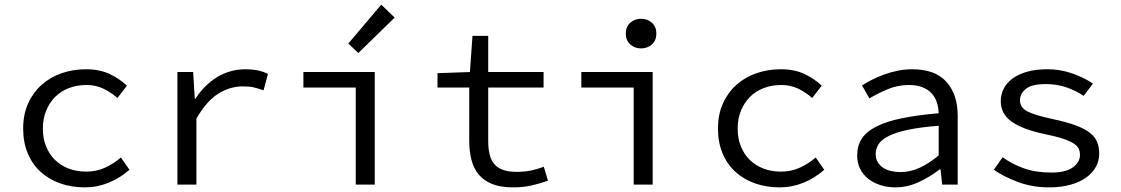

<svg xmlns="http://www.w3.org/2000/svg" viewBox="-20 -797 4840 829"><path d="M346 12Q289 12 240.5 -5Q192 -22 156 -54.5Q120 -87 100 -134.5Q80 -182 80 -242Q80 -303 101.5 -350.5Q123 -398 160 -431Q197 -464 246.5 -481Q296 -498 351 -498Q411 -498 454.5 -477Q498 -456 528 -427L487 -374Q457 -400 424.5 -415Q392 -430 354 -430Q312 -430 277 -416.5Q242 -403 217.5 -378Q193 -353 179 -318.5Q165 -284 165 -242Q165 -200 178.5 -166Q192 -132 216.5 -107.5Q241 -83 275.5 -69.5Q310 -56 352 -56Q397 -56 434.5 -73.5Q472 -91 502 -117L539 -64Q498 -28 449 -8Q400 12 346 12Z M746 0V-486H814L821 -371H824Q862 -430 917.5 -464Q973 -498 1041 -498Q1068 -498 1091 -493.5Q1114 -489 1137 -478L1118 -407Q1092 -416 1074.5 -420Q1057 -424 1028 -424Q973 -424 922.5 -392.5Q872 -361 828 -285V0Z M1516 0V-419H1290V-486H1598V0ZM1527 -568 1484 -609 1626 -777 1684 -721Z M2194 12Q2141 12 2105 -2.5Q2069 -17 2047 -43.5Q2025 -70 2015.5 -107Q2006 -144 2006 -189V-419H1869V-481L2009 -486L2020 -642H2088V-486H2327V-419H2088V-188Q2088 -155 2094 -130.5Q2100 -106 2114 -89Q2128 -72 2152 -63.5Q2176 -55 2211 -55Q2246 -55 2274 -61Q2302 -67 2328 -77L2346 -17Q2313 -5 2276.5 3.5Q2240 12 2194 12Z M2716 0V-419H2490V-486H2798V0ZM2748 -588Q2720 -588 2701 -605.5Q2682 -623 2682 -652Q2682 -681 2701 -698.5Q2720 -716 2748 -716Q2776 -716 2795 -698.5Q2814 -681 2814 -652Q2814 -623 2795 -605.5Q2776 -588 2748 -588Z M3346 12Q3289 12 3240.5 -5Q3192 -22 3156 -54.5Q3120 -87 3100 -134.5Q3080 -182 3080 -242Q3080 -303 3101.5 -350.5Q3123 -398 3160 -431Q3197 -464 3246.5 -481Q3296 -498 3351 -498Q3411 -498 3454.5 -477Q3498 -456 3528 -427L3487 -374Q3457 -400 3424.5 -415Q3392 -430 3354 -430Q3312 -430 3277 -416.5Q3242 -403 3217.5 -378Q3193 -353 3179 -318.5Q3165 -284 3165 -242Q3165 -200 3178.5 -166Q3192 -132 3216.5 -107.5Q3241 -83 3275.5 -69.5Q3310 -56 3352 -56Q3397 -56 3434.5 -73.5Q3472 -91 3502 -117L3539 -64Q3498 -28 3449 -8Q3400 12 3346 12Z M3846 12Q3812 12 3782 2.5Q3752 -7 3729.5 -24.5Q3707 -42 3694 -67.5Q3681 -93 3681 -126Q3681 -167 3700.5 -197.5Q3720 -228 3762.5 -250Q3805 -272 3872 -286Q3939 -300 4033 -308Q4032 -333 4025 -355Q4018 -377 4003 -393.5Q3988 -410 3963.5 -420Q3939 -430 3904 -430Q3856 -430 3812 -411.5Q3768 -393 3734 -372L3702 -428Q3720 -440 3744.5 -452.5Q3769 -465 3796.5 -475Q3824 -485 3855 -491.5Q3886 -498 3918 -498Q4018 -498 4066.5 -443.5Q4115 -389 4115 -298V0H4048L4041 -66H4038Q3997 -34 3947.5 -11Q3898 12 3846 12ZM3868 -54Q3910 -54 3950.5 -72.5Q3991 -91 4033 -126V-254Q3955 -248 3902.5 -237Q3850 -226 3818.5 -210.5Q3787 -195 3774 -175.5Q3761 -156 3761 -132Q3761 -111 3770 -96.5Q3779 -82 3793.5 -72.5Q3808 -63 3827.5 -58.5Q3847 -54 3868 -54Z M4510 12Q4438 12 4377 -10.5Q4316 -33 4271 -64L4309 -118Q4351 -88 4401.5 -70Q4452 -52 4520 -52Q4582 -52 4612.5 -74.5Q4643 -97 4643 -128Q4643 -142 4638 -154Q4633 -166 4616.5 -177Q4600 -188 4570 -198Q4540 -208 4491 -218Q4396 -238 4348.5 -271.5Q4301 -305 4301 -360Q4301 -389 4314 -414.5Q4327 -440 4352.5 -458.5Q4378 -477 4415.5 -487.5Q4453 -498 4503 -498Q4559 -498 4611 -479.5Q4663 -461 4699 -436L4659 -383Q4625 -406 4584 -420Q4543 -434 4496 -434Q4434 -434 4409 -413Q4384 -392 4384 -364Q4384 -332 4417 -315.5Q4450 -299 4525 -283Q4586 -270 4625 -255.5Q4664 -241 4686.5 -223Q4709 -205 4717.5 -183Q4726 -161 4726 -133Q4726 -103 4712 -77Q4698 -51 4670.5 -31Q4643 -11 4602.5 0.5Q4562 12 4510 12Z"/></svg>

Font: Source Code Pro
Style: Regular
Weight: 400
Monospace: yes
Designer: Paul D. Hunt, Teo Tuominen
Foundry: Adobe Systems Incorporated
Version: Version 2.030;PS 1.000;hotconv 16.6.51;makeotf.lib2.5.65220